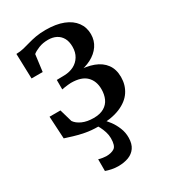

<svg xmlns="http://www.w3.org/2000/svg" viewBox="-195 -662 888 1000"><g transform="rotate(-30 249.0 -162.0)"><path d="M229 10Q187 10 151.8 3.2Q116.5 -3.5 88.8 -12.2Q61 -21 41.5 -27L34 -161.5H99.5L121.5 -85.5Q134.5 -66 162.8 -53.2Q191 -40.5 230.5 -40.5Q269 -40.5 293.2 -54.8Q317.5 -69 328.8 -94Q340 -119 340 -151Q340 -200 310.5 -229.2Q281 -258.5 218 -258.5Q212 -258.5 200.2 -257.2Q188.5 -256 177.5 -254.2Q166.5 -252.5 162.5 -251.5V-308.5L209.5 -309.5Q241 -310.5 265.8 -323.2Q290.5 -336 305.2 -360Q320 -384 320 -417.5Q320 -449.5 308 -470.5Q296 -491.5 275.2 -502Q254.5 -512.5 227 -512.5Q195.5 -512.5 170.5 -502.5Q145.5 -492.5 132.5 -481.5L119.5 -381H52.5L48 -531Q72 -531.5 92.8 -536.5Q113.5 -541.5 134.8 -547.8Q156 -554 182 -558.8Q208 -563.5 242 -563.5Q304 -563.5 347.2 -546.5Q390.5 -529.5 413.2 -498.5Q436 -467.5 436 -426.5Q436 -388 415.5 -358Q395 -328 358.8 -309.2Q322.5 -290.5 274.5 -284L276 -294.5Q331.5 -294 373 -278.5Q414.5 -263 437.2 -232.2Q460 -201.5 460 -154.5Q460 -107 435.5 -69.8Q411 -32.5 359.8 -11.2Q308.5 10 229 10ZM215 241Q196.5 241 176.2 236.8Q156 232.5 142.5 227.5V157Q153 160.5 166.8 162.5Q180.5 164.5 187.5 164.5Q218.5 164.5 236.8 152.2Q255 140 255 95Q255 75.5 248.8 56Q242.5 36.5 234.5 21.2Q226.5 6 221.5 -1L253 -6L271 -1Q282 8.5 297.8 29.5Q313.5 50.5 325.2 79Q337 107.5 336.5 139.5Q336 176 320.5 198.2Q305 220.5 278 230.8Q251 241 215 241Z"/></g></svg>

Font: Merriweather 28pt Medium
Style: Regular
Weight: 500
Version: Version 2.100